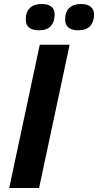

<svg xmlns="http://www.w3.org/2000/svg" viewBox="-20 -937 489 957"><path d="M25.9 0 178.2 -713.9H327.1L174.8 0ZM108.4 -839.8Q108.4 -877.9 129.2 -897.5Q149.9 -917 187.5 -917Q252.4 -917 252.4 -864.3Q252.4 -828.6 233.4 -807.4Q214.4 -786.1 174.3 -786.1Q108.4 -786.1 108.4 -839.8ZM304.7 -839.8Q304.7 -877.9 325.2 -897.5Q345.7 -917 383.8 -917Q415.5 -917 432.1 -903.3Q448.7 -889.6 448.7 -864.3Q448.7 -828.6 429.4 -807.4Q410.2 -786.1 370.6 -786.1Q304.7 -786.1 304.7 -839.8Z"/></svg>

Font: Zoram GWebM
Style: Bold Italic
Weight: 700
Italic angle: -12°
Foundry: Ascender Corporation
Version: Version 1.000